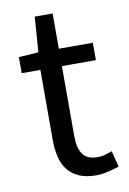

<svg xmlns="http://www.w3.org/2000/svg" viewBox="-76 -670 489 729"><g transform="rotate(-10 169.0 -305.0)"><path d="M235 12Q196 12 169.5 0Q143 -12 126.5 -33Q110 -54 103 -84Q96 -114 96 -150V-419H24V-481L100 -486L110 -622H179V-486H310V-419H179V-149Q179 -104 195.5 -79.5Q212 -55 254 -55Q267 -55 282 -59Q297 -63 309 -68L325 -6Q305 1 281.5 6.5Q258 12 235 12Z"/></g></svg>

Font: SourceSansPro
Style: Book
Weight: 400
Designer: Paul D. Hunt
Foundry: Adobe Systems Incorporated
Version: Version 2.021;PS 2.000;hotconv 1.0.86;makeotf.lib2.5.63406